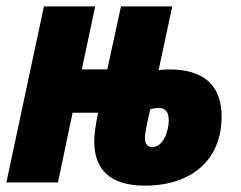

<svg xmlns="http://www.w3.org/2000/svg" viewBox="-33 -573 757 603"><path d="M422 10C569 10 663 -71 663 -207C663 -308 604 -355 498 -355C485 -355 472 -354 465 -352L508 -553H347L304 -355H224L266 -553H105L-13 0H149L195 -219H275C267 -181 263 -149 263 -129C263 -43 310 10 422 10ZM445 -111C430 -111 422 -122 422 -140C422 -152 426 -174 439 -230C447 -232 457 -234 465 -234C487 -234 497 -221 497 -194C497 -166 482 -111 445 -111Z"/></svg>

Font: Noto Sans UI Condensed Black
Style: Italic
Weight: 900
Width: 3
Italic angle: -192°
Designer: Monotype Design Team
Foundry: Monotype Imaging Inc.
Version: Version 1.901